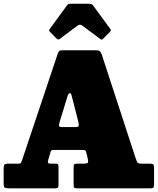

<svg xmlns="http://www.w3.org/2000/svg" viewBox="-20 -1030 862 1050"><path d="M0 -28.5V-110.5Q0 -123.5 4.5 -129.2Q9 -135 23 -135H80.5Q93 -135 95 -140.2Q97 -145.5 100.5 -153.5L296.5 -738.5Q301.5 -750.5 306.2 -752.8Q311 -755 328 -755H503Q520.5 -755 525.8 -750.2Q531 -745.5 536 -733.5L721.5 -165.5Q727 -151.5 730.2 -143.2Q733.5 -135 755 -135H796Q809 -135 815.8 -132.5Q822.5 -130 822.5 -115.5V-22.5Q822.5 -7.5 818.5 -3.8Q814.5 0 800 0H403Q388 0 385.2 -4.8Q382.5 -9.5 382.5 -24.5V-113.5Q382.5 -128 386.2 -131.5Q390 -135 404 -135H436Q456 -135 460 -139.8Q464 -144.5 460.5 -159.5L452.5 -193.5Q450 -204 446.8 -207Q443.5 -210 429 -210H287Q272 -210 265.5 -209.2Q259 -208.5 256 -197.5L244 -156.5Q240.5 -144.5 242.8 -139.8Q245 -135 256.5 -135H283.5Q295.5 -135 297.8 -130.8Q300 -126.5 300 -114.5V-18.5Q300 -6 295.5 -3Q291 0 279.5 0H33Q12 0 6 -3.8Q0 -7.5 0 -28.5ZM349.5 -504.5 307.5 -367.5Q304 -356 302.5 -345.5Q301 -335 321 -335H394Q411.5 -335 411 -345Q410.5 -355 408 -365.5L372 -506.5Q367.5 -524 360.2 -520.2Q353 -516.5 349.5 -504.5ZM288.5 -820 254 -855Q248.5 -860.5 248.2 -863Q248 -865.5 252.5 -872L346.5 -1001Q350.5 -1007 356.2 -1008.2Q362 -1009.5 373 -1009.5H465.5Q482.5 -1009.5 488.5 -1001L584.5 -870Q590 -864.5 580.5 -855L543.5 -818Q538 -812.5 536 -812.8Q534 -813 527.5 -817.5L430 -890Q417 -899.5 405 -890.5L306.5 -817Q298 -810.5 288.5 -820Z"/></svg>

Font: Besley* Narrow Fatface
Style: Regular
Weight: 900
Width: 4
Designer: Owen Earl
Foundry: indestructible type*
Version: Version 3.000; ttfautohint (v1.8.3)